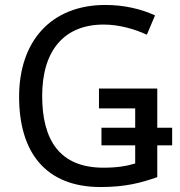

<svg xmlns="http://www.w3.org/2000/svg" viewBox="-20 -744 724 774"><path d="M386 10C485 10 549 -7 614 -30V-158H674V-229H614V-387H379V-307H525V-229H389V-158H525V-85C492 -75 454 -68 397 -68C221 -68 150 -179 150 -357C150 -542 240 -645 398 -645C461 -645 525 -626 572 -604L605 -682C548 -708 480 -724 405 -724C185 -724 57 -577 57 -354C57 -133 161 10 386 10Z"/></svg>

Font: Noto Sans Thai
Style: Regular
Weight: 400
Designer: Monotype Design Team
Foundry: Monotype Imaging Inc.
Version: Version 1.901